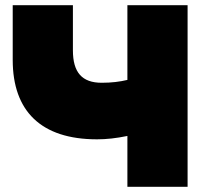

<svg xmlns="http://www.w3.org/2000/svg" viewBox="-20 -720 793 740"><path d="M471 0H703V-700H471V-412C442 -405 410 -401 372 -401C296 -401 261 -441 261 -526V-700H29V-489C29 -292 138 -183 354 -183C390 -183 427 -187 471 -196Z"/></svg>

Font: Chess Sans Black
Style: Regular
Weight: 900
Designer: Wolf Bōese
Foundry: Wolf Bōese
Version: Version 7.223;Glyphs 3.3 (3306)